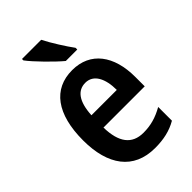

<svg xmlns="http://www.w3.org/2000/svg" viewBox="-232 -852 948 948"><g transform="rotate(-45 242.5 -378.0)"><path d="M247 -766H113V-756C141 -718 219 -639 259 -606H339V-618C313 -653 269 -722 247 -766ZM249 -552C117 -552 42 -452 42 -268C42 -96 117 10 267 10C328 10 376 -1 421 -27V-123C373 -96 331 -84 280 -84C200 -84 160 -137 158 -242H446V-308C446 -456 376 -552 249 -552ZM251 -462C308 -462 336 -406 336 -327H159C164 -419 197 -462 251 -462Z"/></g></svg>

Font: Noto Sans Khmer Condensed SemiBold
Style: Regular
Weight: 600
Width: 3
Designer: Danh Hong and the Monotype Design Team
Foundry: Monotype Imaging Inc.
Version: Version 2.004